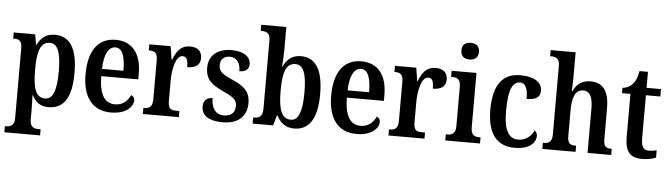

<svg xmlns="http://www.w3.org/2000/svg" viewBox="-55 -1001 5132 1471"><g transform="rotate(5 2510.5 -265.0)"><path d="M12 232H287V185H267C240 185 205 177 205 119V43C205 3 204 -37 202 -69H206C230 -20 268 11 330 11C447 11 508 -74 508 -267C508 -461 446 -546 332 -546C264 -546 224 -509 199 -455H196L182 -536H17V-489H25C60 -489 85 -480 85 -420V117C85 177 50 185 22 185H12ZM300 -53C226 -53 205 -128 205 -269C205 -403 226 -481 301 -481C363 -481 387 -407 387 -269C387 -128 363 -53 300 -53Z M811 10C931 10 982 -51 982 -98C982 -118 970 -131 955 -136C935 -92 898 -55 838 -55C758 -55 716 -119 714 -261H999V-306C999 -464 924 -548 802 -548C669 -548 593 -452 593 -264C593 -91 669 10 811 10ZM880 -317H715C718 -428 750 -490 804 -490C859 -490 880 -422 880 -317Z M1057 0H1334V-47H1309C1273 -47 1247 -55 1247 -114V-275C1247 -360 1270 -468 1322 -468C1355 -468 1364 -442 1364 -387C1430 -387 1464 -414 1464 -465C1464 -514 1436 -547 1373 -547C1303 -547 1270 -502 1244 -434H1240L1224 -536H1060V-489H1063C1101 -489 1127 -480 1127 -421V-119C1127 -56 1099 -47 1060 -47H1057Z M1673 10C1790 10 1856 -52 1856 -153C1856 -243 1806 -283 1716 -322C1637 -357 1611 -376 1611 -425C1611 -468 1636 -495 1683 -495C1733 -495 1765 -458 1765 -391C1814 -391 1839 -413 1839 -453C1839 -502 1793 -547 1693 -547C1588 -547 1517 -495 1517 -397C1517 -307 1562 -269 1661 -224C1735 -190 1762 -169 1762 -123C1762 -75 1735 -43 1676 -43C1612 -43 1579 -91 1579 -168C1543 -168 1508 -150 1508 -99C1508 -30 1560 10 1673 10Z M2220 10C2333 10 2397 -76 2397 -269C2397 -462 2336 -547 2225 -547C2157 -547 2117 -510 2092 -456H2088C2091 -485 2094 -546 2094 -582V-760H1901V-713H1906C1944 -713 1974 -704 1974 -646V-118C1974 -56 1941 -47 1907 -47H1901V0H2059L2081 -78H2087C2112 -26 2154 10 2220 10ZM2190 -55C2115 -55 2093 -132 2093 -270C2093 -411 2116 -483 2189 -483C2251 -483 2276 -414 2276 -271C2276 -132 2251 -55 2190 -55Z M2700 10C2820 10 2871 -51 2871 -98C2871 -118 2859 -131 2844 -136C2824 -92 2787 -55 2727 -55C2647 -55 2605 -119 2603 -261H2888V-306C2888 -464 2813 -548 2691 -548C2558 -548 2482 -452 2482 -264C2482 -91 2558 10 2700 10ZM2769 -317H2604C2607 -428 2639 -490 2693 -490C2748 -490 2769 -422 2769 -317Z M2946 0H3223V-47H3198C3162 -47 3136 -55 3136 -114V-275C3136 -360 3159 -468 3211 -468C3244 -468 3253 -442 3253 -387C3319 -387 3353 -414 3353 -465C3353 -514 3325 -547 3262 -547C3192 -547 3159 -502 3133 -434H3129L3113 -536H2949V-489H2952C2990 -489 3016 -480 3016 -421V-119C3016 -56 2988 -47 2949 -47H2946Z M3513 -634C3550 -634 3581 -652 3581 -698C3581 -745 3550 -762 3513 -762C3474 -762 3446 -745 3446 -698C3446 -652 3474 -634 3513 -634ZM3383 0H3650V-47H3640C3602 -47 3576 -59 3576 -120V-536H3385V-489H3396C3432 -489 3458 -477 3458 -420V-117C3458 -59 3431 -47 3393 -47H3383Z M3917 10C4036 10 4079 -48 4079 -94C4079 -113 4071 -127 4058 -136C4038 -91 3997 -55 3938 -55C3860 -55 3827 -128 3827 -266C3827 -441 3862 -492 3916 -492C3963 -492 3976 -437 3976 -371C4057 -371 4080 -400 4080 -444C4080 -506 4022 -548 3913 -548C3797 -548 3706 -481 3706 -265C3706 -65 3792 10 3917 10Z M4129 0H4385V-47H4383C4344 -47 4319 -55 4319 -113V-315C4319 -406 4340 -474 4402 -474C4457 -474 4477 -424 4477 -338V0H4659V-47H4656C4617 -47 4596 -56 4596 -118V-352C4596 -489 4547 -548 4452 -548C4380 -548 4342 -508 4320 -461H4315C4316 -476 4319 -520 4319 -560V-760H4127V-713H4136C4164 -713 4200 -705 4200 -648V-118C4200 -56 4171 -47 4134 -47H4129Z M4896 10C4946 10 4985 -2 5003 -10V-66C4984 -61 4965 -58 4941 -58C4900 -58 4884 -85 4884 -151V-479H4995V-536H4884V-659H4819C4810 -609 4798 -581 4780 -561C4763 -539 4736 -523 4700 -520V-479H4765V-147C4765 -30 4810 10 4896 10Z"/></g></svg>

Font: Noto Serif Myanmar Condensed SemiBold
Style: Regular
Weight: 600
Width: 3
Designer: Ben Mitchell and the Monotype Design Team
Foundry: Monotype Imaging Inc.
Version: Version 2.106